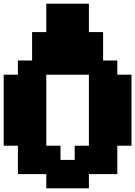

<svg xmlns="http://www.w3.org/2000/svg" viewBox="-20 -944 733 1041"><path d="M385 -77V-154H462V-539H231V-154H308V-77ZM77 0V-154H0V-539H77V-616H154V-770H231V-924H462V-770H539V-616H616V-539H693V-154H616V0H462V77H231V0Z"/></svg>

Font: Coral Pixels
Style: Regular
Weight: 400
Designer: Tanukizamurai
Foundry: TanukiFont
Version: Version 1.000; ttfautohint (v1.8.4.7-5d5b)